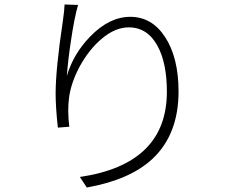

<svg xmlns="http://www.w3.org/2000/svg" viewBox="-20 -800 1040 856"><path d="M228 -383Q228 -491 260 -705Q267 -753 268 -780L328 -778Q311 -719 296 -616Q283 -531 278 -461Q307 -560 382 -637Q467 -725 561 -725Q657 -725 716 -635Q776 -543 776 -392Q776 -201 660 -92Q559 2 367 36L336 -11Q724 -68 724 -391Q724 -518 683 -594Q638 -678 554 -678Q493 -678 432 -626Q377 -579 336 -505Q297 -432 288 -366Q280 -305 289 -235L238 -231Q228 -321 228 -383Z"/></svg>

Font: Source Han Sans Light
Style: Regular
Weight: 300
Designer: Ryoko NISHIZUKA Ë•øÂ°öÊ∂ºÂ≠ê (kana & ideographs); Paul D. Hunt (Latin, Greek & Cyrillic); Wenlong ZHANG Âº†ÊñáÈæô (bopom
Foundry: Adobe Systems Incorporated
Version: Version 1.004;PS 1.004;hotconv 1.0.82;makeotf.lib2.5.63406; 